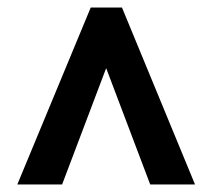

<svg xmlns="http://www.w3.org/2000/svg" viewBox="-20 -490 564 510"><path d="M304 -470H221L26 0H145L262 -309L379 0H498Z"/></svg>

Font: Hussar Tani
Style: Bold
Weight: 700
Foundry: Cannot Into Space Fonts
Version: Version 0.92